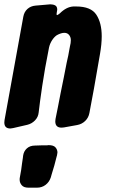

<svg xmlns="http://www.w3.org/2000/svg" viewBox="-50 -598 522 889"><path d="M227 -536Q257 -566 289 -568H303Q371 -568 396 -530Q421 -492 421 -430Q421 -412 419 -391.5Q417 -371 413 -348Q398 -258 385 -187.5Q372 -117 364 -75Q360 -53 344.5 -38Q329 -23 307 -19L246 -8Q242 -7 235 -7Q206 -7 206 -36Q206 -43 207 -47Q212 -70 218 -101.5Q224 -133 231 -168.5Q238 -204 245.5 -240Q253 -276 259 -309Q263 -326 266 -340.5Q269 -355 271 -368L274 -384Q278 -399 278 -412Q278 -426 270 -436Q262 -446 248 -446Q233 -446 213 -435Q201 -427 191 -411.5Q181 -396 177 -378Q157 -278 145.5 -200Q134 -122 129 -77Q127 -56 112 -40.5Q97 -25 76 -20L11 -5Q1 -3 -2 -3Q-30 -3 -30 -31Q-30 -38 -29 -42L58 -521Q62 -543 77 -556.5Q92 -570 114 -572L183 -578Q196 -578 205.5 -573Q215 -568 215 -553Q215 -551 213 -541Q212 -538 212 -533Q212 -528 214 -528Q217 -528 227 -536ZM82 271Q60 271 50.5 259.5Q41 248 41 234Q41 226 42 223L48 189Q50 173 52 159Q54 145 56 132L57 123Q60 102 74.5 89Q89 76 112 76L142 75H159Q163 75 167 75Q171 75 175 74Q198 74 207 84.5Q216 95 216 108Q216 111 214 121L212 128Q207 150 201.5 168.5Q196 187 189 210L185 224Q178 245 161 258Q144 271 121 271Z"/></svg>

Font: Bangerz 2
Style: Regular
Weight: 400
Designer: vernon adams
Foundry: Vernon Adams
Version: Version 2.10;December 28, 2023;FontCreator 13.0.0.2683 64-bi